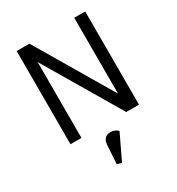

<svg xmlns="http://www.w3.org/2000/svg" viewBox="-218 -814 1116 1213"><g transform="rotate(-30 340.0 -207.5)"><path d="M90 0V-680H183L510 -127V-680H590V0H497L170 -553V0ZM313 265 280 255 289 115Q291 88 306.5 74Q322 60 348 60Q364 60 378.5 66.5Q393 73 400 83Z"/></g></svg>

Font: Imprima
Style: Regular
Weight: 400
Designer: Eduardo Tunni
Foundry: Eduardo Tunni
Version: Version 1.002; ttfautohint (v1.8.4.7-5d5b);gftools[0.9.23]